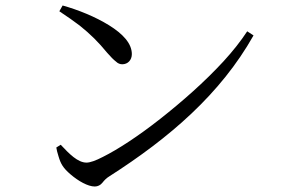

<svg xmlns="http://www.w3.org/2000/svg" viewBox="-20 -703 1040 699"><path d="M196 -662 208 -683C265 -667 327 -642 377 -611C427 -580 460 -545 460 -506C460 -485 446 -469 425 -469C417 -469 409 -472 402 -479C394 -485 383 -496 370 -511C338 -550 310 -578 270 -610C250 -625 225 -643 196 -662ZM295 -111C308 -111 328 -118 355 -132C409 -159 483 -207 563 -270C643 -333 725 -405 794 -480C828 -517 857 -554 880 -589L903 -574C783 -361 597 -201 378 -61C368 -55 360 -47 353 -38C346 -29 336 -24 325 -24C300 -24 265 -44 237 -68C209 -92 201 -107 193 -134C189 -147 186 -158 185 -166L201 -176C232 -143 263 -111 295 -111Z"/></svg>

Font: CJK Symbols
Style: Regular
Weight: 400
Designer: Ryoko NISHIZUKA 西塚涼子 (kana & ideographs); Frank Grießhammer (serif-style Latin); Paul D. Hunt (sans serif–style Latin); 
Foundry: Unicode
Version: Version 2.000;hotconv 1.1.0;makeotfexe 2.6.0